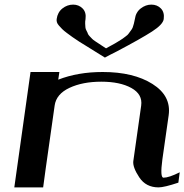

<svg xmlns="http://www.w3.org/2000/svg" viewBox="-20 -812 799 832"><path d="M237.3 -500 232.4 -466.8Q317.4 -500 424.8 -500Q558.6 -500 640.6 -448.2Q722.7 -396.5 710.9 -312.5L683.6 -121.1Q672.9 -42 688.5 -42Q711.9 -42 758.8 -65.4L752.9 -20.5Q691.4 0 667 0Q612.3 0 583.5 -43.5Q554.7 -86.9 557.6 -113.3L591.8 -354.5Q598.6 -403.3 549.3 -430.7Q500 -458 418.9 -458Q337.9 -458 280.8 -431.2Q223.6 -404.3 216.8 -354.5L177.7 -79.1L167 0H42L112.3 -500ZM439.5 -602.5Q442.4 -604.5 459 -613.3Q475.6 -622.1 478.5 -624Q481.4 -626 494.6 -633.8Q507.8 -641.6 510.7 -644Q513.7 -646.5 523.9 -653.8Q534.2 -661.1 537.1 -666Q540 -670.9 546.4 -678.7Q552.7 -686.5 555.2 -693.4Q557.6 -700.2 560.1 -709.5Q562.5 -718.8 564.5 -729.5Q568.4 -758.8 589.8 -775.4Q611.3 -792 635.7 -792Q661.1 -792 677.2 -775.4Q693.4 -758.8 689.5 -729.5Q686.5 -706.1 638.7 -675.3Q590.8 -644.5 487.3 -589.8Q452.1 -572.3 434.6 -562.5Q418 -572.3 394.5 -587.4Q371.1 -602.5 356.9 -610.8Q342.8 -619.1 323.7 -631.3Q304.7 -643.6 293.9 -651.4Q283.2 -659.2 270 -668.9Q256.8 -678.7 249.5 -686Q242.2 -693.4 235.4 -701.2Q228.5 -709 226.6 -715.8Q224.6 -722.7 225.6 -729.5Q229.5 -758.8 250.5 -775.4Q271.5 -792 296.9 -792Q321.3 -792 337.9 -775.4Q354.5 -758.8 350.6 -729.5Q348.6 -718.8 349.1 -709.5Q349.6 -700.2 350.1 -693.4Q350.6 -686.5 355 -678.7Q359.4 -670.9 360.8 -666Q362.3 -661.1 369.6 -653.8Q377 -646.5 379.4 -643.6Q381.8 -640.6 392.6 -633.3Q403.3 -626 406.7 -624Q410.2 -622.1 422.9 -613.3Q435.5 -604.5 439.5 -602.5Z"/></svg>

Font: okolaks
Style: BoldItalic
Weight: 600
Width: 8
Italic angle: -8°
Version: Version 000.6.0